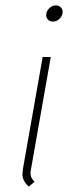

<svg xmlns="http://www.w3.org/2000/svg" viewBox="-20 -681 263 711"><path d="M151 -625Q151 -639 162 -650Q173 -661 187 -661Q198 -661 205 -654Q212 -647 212 -637Q212 -623 201 -612Q190 -601 176 -601Q165 -601 158 -608Q151 -615 151 -625ZM63 -37Q63 -42 65 -56L138 -470H168L94 -50Q93 -46 93 -39Q93 -22 108 -8L87 10Q63 -10 63 -37Z"/></svg>

Font: KoHo ExtraLight
Style: Italic
Weight: 275
Italic angle: -10°
Version: Version 1.000; ttfautohint (v1.6)